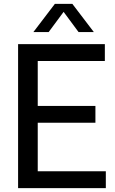

<svg xmlns="http://www.w3.org/2000/svg" viewBox="-20 -967 592 987"><path d="M73 0V-740H519V-653.5H174V-422.5H470.5V-336H174V-86.5H524V0ZM151.5 -802 262 -947H352L462.5 -802H384L307 -906L230 -802Z"/></svg>

Font: Encode Sans SmCnd Md
Style: Regular
Weight: 500
Width: 4
Designer: Multiple Designers
Foundry: Impallari Type
Version: Version 3.002; ttfautohint (v1.8.3) -l 8 -r 50 -G 200 -x 14 